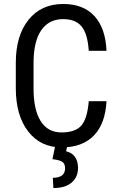

<svg xmlns="http://www.w3.org/2000/svg" viewBox="-20 -741 607 978"><path d="M522.5 -225.6Q516.6 -111.3 458.3 -50.8Q399.9 9.8 293.5 9.8Q186.5 9.8 123.5 -71.5Q60.5 -152.8 60.5 -292V-420.9Q60.5 -559.6 125.2 -640.1Q189.9 -720.7 301.8 -720.7Q404.8 -720.7 461.2 -658.9Q517.6 -597.2 522.5 -482.4H432.1Q426.3 -569.3 395.5 -606.4Q364.7 -643.6 301.8 -643.6Q229 -643.6 189.9 -586.7Q150.9 -529.8 150.9 -419.9V-289.6Q150.9 -181.6 187.3 -124Q223.6 -66.4 293.5 -66.4Q363.3 -66.4 394 -101.1Q424.8 -135.7 432.1 -225.6ZM321.8 4.4 316.9 29.8Q346.2 36.1 361.8 58.1Q377.4 80.1 377.4 114.3Q377.4 161.1 345 189Q312.5 216.8 252 216.8L249 164.6Q311.5 164.6 311.5 116.2Q311.5 94.2 298.6 84.2Q285.6 74.2 247.1 69.8L260.7 4.4Z"/></svg>

Font: TypoPRO Roboto
Style: Regular
Weight: 400
Designer: Google
Version: Version 2.136; 2016